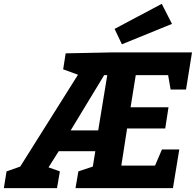

<svg xmlns="http://www.w3.org/2000/svg" viewBox="-95 -977 1017 997"><path d="M610 -587H778L791 -512H871L902 -705H493L246 -700L233 -617L310 -589L10 -112L-61 -87L-75 0H201L216 -87L157 -108L210 -192H400L387 -112L312 -87L297 0H803L836 -201H746L710 -117H535L565 -310H763L780 -420H583ZM415 -300H272L446 -587H462ZM798 -853 745 -957 500 -827 538 -747Z"/></svg>

Font: Bitter
Style: Bold Italic
Weight: 700
Designer: Sol Matas
Foundry: Sol Matas
Version: Version 1.002